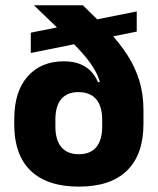

<svg xmlns="http://www.w3.org/2000/svg" viewBox="-20 -680 586 714"><path d="M273.5 14Q155.5 14 94.2 -45Q33 -104 33 -216V-237Q33 -339.5 82.8 -395.8Q132.5 -452 217 -452Q252.5 -452 277.2 -442Q302 -432 318.5 -414.5Q335 -397 344.5 -374.5L390 -376.5L360 -235.5Q360 -260.5 354.2 -279.5Q348.5 -298.5 337.5 -311.2Q326.5 -324 309.8 -330.8Q293 -337.5 271.5 -337.5Q229.5 -337.5 207.8 -311.5Q186 -285.5 186 -235.5V-209.5Q186 -159 208.2 -132.8Q230.5 -106.5 273 -106.5Q316 -106.5 338 -132.8Q360 -159 360 -209.5Q360 -224.5 360 -243.8Q360 -263 360 -285Q359.5 -301.5 358.2 -315.5Q357 -329.5 356.5 -345.5Q353.5 -381 335.5 -414.2Q317.5 -447.5 285.5 -483.2Q253.5 -519 208.5 -562Q163.5 -605 106.5 -660V-660.5H288Q342 -609 384 -563.8Q426 -518.5 454.8 -473.5Q483.5 -428.5 498.5 -379Q513.5 -329.5 513.5 -270V-219.5Q513.5 -105.5 452.5 -45.8Q391.5 14 273.5 14ZM488.5 -562.5 94.5 -483V-558.5L488.5 -637.5Z"/></svg>

Font: Anek Devanagari Medium
Style: Bold
Weight: 700
Version: Version 1.003